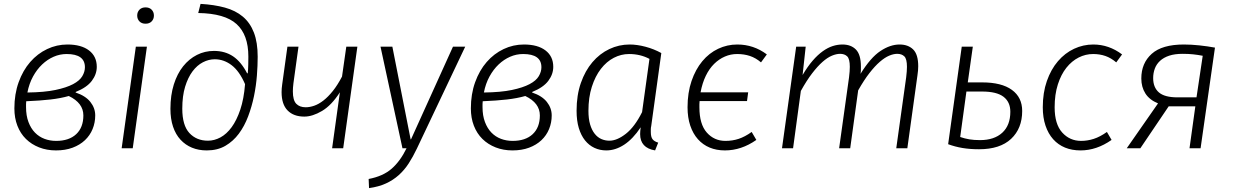

<svg xmlns="http://www.w3.org/2000/svg" viewBox="-20 -763 6344 988"><path d="M369 -287Q420 -270 445 -238.5Q470 -207 470 -169Q470 -132 456.5 -99Q443 -66 417 -41.5Q391 -17 353.5 -3Q316 11 268 11Q221 11 181.5 -4.5Q142 -20 113.5 -48Q85 -76 69.5 -116Q54 -156 54 -205Q54 -279 76 -340Q98 -401 135.5 -444Q173 -487 222.5 -510.5Q272 -534 327 -534Q398 -534 438 -503.5Q478 -473 478 -419Q478 -381 452.5 -347Q427 -313 370 -290ZM334 -269Q292 -257 239.5 -251Q187 -245 115 -242Q114 -234 114 -227V-212Q114 -168 126.5 -135Q139 -102 160 -80.5Q181 -59 209 -48.5Q237 -38 269 -38Q335 -38 372 -72.5Q409 -107 409 -169Q409 -233 334 -269ZM323 -485Q288 -485 256 -471Q224 -457 197 -431.5Q170 -406 150 -369.5Q130 -333 121 -287Q208 -288 265 -300Q322 -312 356 -330Q390 -348 403.5 -371Q417 -394 417 -417Q417 -485 323 -485Z M736 -523 663 0H606L679 -523ZM729 -641Q709 -641 697.5 -653Q686 -665 686 -683Q686 -701 697.5 -713Q709 -725 729 -725Q749 -725 760.5 -713Q772 -701 772 -683Q772 -665 760.5 -653Q749 -641 729 -641Z M1012 -743Q1082 -739 1137 -724Q1192 -709 1229.5 -677.5Q1267 -646 1286.5 -595.5Q1306 -545 1306 -471Q1306 -427 1302 -374.5Q1298 -322 1287 -268.5Q1276 -215 1257 -164.5Q1238 -114 1209 -75Q1180 -36 1139.5 -12.5Q1099 11 1044 11Q1002 11 968 -3Q934 -17 909 -44Q884 -71 870.5 -111Q857 -151 857 -203Q857 -273 874.5 -328.5Q892 -384 922.5 -422Q953 -460 993.5 -480.5Q1034 -501 1081 -501Q1138 -501 1179.5 -473Q1221 -445 1252 -385L1255 -387Q1257 -406 1257.5 -431Q1258 -456 1258 -472Q1258 -584 1197.5 -639Q1137 -694 1000 -696ZM1050 -39Q1083 -39 1114.5 -56Q1146 -73 1172 -108.5Q1198 -144 1216.5 -199Q1235 -254 1241 -330Q1212 -397 1172 -427.5Q1132 -458 1085 -458Q1054 -458 1024 -442.5Q994 -427 970.5 -395.5Q947 -364 932.5 -316.5Q918 -269 918 -204Q918 -118 954.5 -78.5Q991 -39 1050 -39Z M1819 -523 1746 0H1689L1729 -288Q1686 -221 1637 -192Q1588 -163 1546 -163Q1491 -163 1460 -194.5Q1429 -226 1429 -289Q1429 -307 1432 -328L1459 -523H1516L1490 -335Q1487 -311 1487 -293Q1487 -247 1504.5 -229Q1522 -211 1553 -211Q1574 -211 1597 -219Q1620 -227 1644 -245.5Q1668 -264 1692.5 -294.5Q1717 -325 1740 -369L1762 -523Z M1999 -523 2093 -46H2095L2311 -523H2374L2125 2Q2105 44 2083 78Q2061 112 2032 138Q2003 164 1966 181Q1929 198 1879 205L1877 158Q1951 144 1995.5 105Q2040 66 2072 0H2051L1938 -523Z M2718 -287Q2769 -270 2794 -238.5Q2819 -207 2819 -169Q2819 -132 2805.5 -99Q2792 -66 2766 -41.5Q2740 -17 2702.5 -3Q2665 11 2617 11Q2570 11 2530.5 -4.5Q2491 -20 2462.5 -48Q2434 -76 2418.5 -116Q2403 -156 2403 -205Q2403 -279 2425 -340Q2447 -401 2484.5 -444Q2522 -487 2571.5 -510.5Q2621 -534 2676 -534Q2747 -534 2787 -503.5Q2827 -473 2827 -419Q2827 -381 2801.5 -347Q2776 -313 2719 -290ZM2683 -269Q2641 -257 2588.5 -251Q2536 -245 2464 -242Q2463 -234 2463 -227V-212Q2463 -168 2475.5 -135Q2488 -102 2509 -80.5Q2530 -59 2558 -48.5Q2586 -38 2618 -38Q2684 -38 2721 -72.5Q2758 -107 2758 -169Q2758 -233 2683 -269ZM2672 -485Q2637 -485 2605 -471Q2573 -457 2546 -431.5Q2519 -406 2499 -369.5Q2479 -333 2470 -287Q2557 -288 2614 -300Q2671 -312 2705 -330Q2739 -348 2752.5 -371Q2766 -394 2766 -417Q2766 -485 2672 -485Z M3351 11Q3274 -2 3274 -73Q3274 -88 3277 -108Q3237 -48 3192 -18.5Q3147 11 3100 11Q3067 11 3039 -2Q3011 -15 2990.5 -40.5Q2970 -66 2958.5 -104Q2947 -142 2947 -193Q2947 -273 2969 -336Q2991 -399 3028.5 -443Q3066 -487 3115.5 -510.5Q3165 -534 3220 -534Q3258 -534 3301.5 -522.5Q3345 -511 3383 -490L3331 -114Q3329 -106 3329 -98V-84Q3329 -58 3338 -46.5Q3347 -35 3367 -29ZM3116 -39Q3155 -39 3200.5 -74.5Q3246 -110 3284 -186L3322 -460Q3275 -485 3217 -485Q3176 -485 3138.5 -465.5Q3101 -446 3072 -408.5Q3043 -371 3025.5 -316.5Q3008 -262 3008 -193Q3008 -152 3016.5 -123Q3025 -94 3040 -75Q3055 -56 3074.5 -47.5Q3094 -39 3116 -39Z M3896 -442Q3869 -465 3839 -475Q3809 -485 3773 -485Q3740 -485 3710 -472Q3680 -459 3655 -434.5Q3630 -410 3612 -373Q3594 -336 3585 -288H3830L3824 -243H3580Q3579 -235 3579 -227V-211Q3579 -124 3617 -81Q3655 -38 3713 -38Q3749 -38 3781 -48.5Q3813 -59 3848 -84L3872 -43Q3795 11 3710 11Q3667 11 3632 -3.5Q3597 -18 3571.5 -46.5Q3546 -75 3532 -116.5Q3518 -158 3518 -211Q3518 -286 3538.5 -346Q3559 -406 3594 -448Q3629 -490 3675.5 -512Q3722 -534 3774 -534Q3858 -534 3926 -483Z M4110 -377Q4136 -421 4162 -451Q4188 -481 4214 -499.5Q4240 -518 4265 -526Q4290 -534 4315 -534Q4359 -534 4384.5 -508Q4410 -482 4410 -421V-403Q4410 -394 4408 -383Q4460 -467 4510.5 -500.5Q4561 -534 4609 -534Q4653 -534 4679 -508.5Q4705 -483 4705 -422Q4705 -412 4704 -400Q4703 -388 4701 -375L4649 0H4592L4643 -365Q4645 -382 4646 -395Q4647 -408 4647 -419Q4647 -460 4633.5 -473Q4620 -486 4597 -486Q4578 -486 4555.5 -476.5Q4533 -467 4507.5 -445Q4482 -423 4454 -387Q4426 -351 4396 -298L4355 0H4298L4349 -365Q4351 -382 4352 -395Q4353 -408 4353 -419Q4353 -460 4339.5 -473Q4326 -486 4303 -486Q4284 -486 4261 -476.5Q4238 -467 4212.5 -444.5Q4187 -422 4159 -385.5Q4131 -349 4101 -295L4061 0H4004L4077 -523H4126Z M4929 -523H4986L4960 -339H5034Q5134 -339 5187 -300.5Q5240 -262 5240 -192Q5240 -102 5183 -48.5Q5126 5 5018 5Q4971 5 4932.5 -1.5Q4894 -8 4859 -21ZM5023 -42Q5096 -42 5137.5 -80Q5179 -118 5179 -188Q5179 -238 5144 -265Q5109 -292 5033 -292H4953L4921 -58Q4944 -50 4968 -46Q4992 -42 5023 -42Z M5724 -442Q5697 -465 5668 -475Q5639 -485 5605 -485Q5566 -485 5530.5 -467Q5495 -449 5467.5 -414.5Q5440 -380 5423.5 -328.5Q5407 -277 5407 -211Q5407 -124 5446 -81Q5485 -38 5543 -38Q5576 -38 5608.5 -48.5Q5641 -59 5676 -84L5700 -43Q5623 11 5540 11Q5496 11 5460.5 -3.5Q5425 -18 5399.5 -46.5Q5374 -75 5360 -116.5Q5346 -158 5346 -211Q5346 -286 5367 -346Q5388 -406 5424 -448Q5460 -490 5507 -512Q5554 -534 5606 -534Q5686 -534 5754 -483Z M5939 -231Q5895 -249 5874 -282Q5853 -315 5853 -359Q5853 -438 5906.5 -486Q5960 -534 6072 -534Q6110 -534 6152 -529.5Q6194 -525 6232 -518L6158 0H6101L6131 -216H5994L5848 0H5778ZM6169 -476Q6143 -481 6119 -483.5Q6095 -486 6066 -486Q6025 -486 5996.5 -476.5Q5968 -467 5949.5 -450Q5931 -433 5922.5 -410Q5914 -387 5914 -361Q5914 -313 5943.5 -287.5Q5973 -262 6039 -262H6137Z"/></svg>

Font: Glekhifnjqigglhiwekvrgaqftz
Style: Regular
Weight: 300
Italic angle: -8°
Designer: Carrois Corporate & Edenspiekermann
Foundry: Carrois Corporate GbR & Edenspiekermann AG
Version: Version 2.001